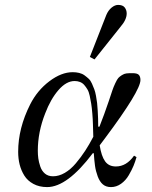

<svg xmlns="http://www.w3.org/2000/svg" viewBox="-20 -750 618 782"><path d="M54 -132Q54 -228 103 -325Q132 -382 181 -419Q230 -456 276 -456Q290 -456 302.5 -453Q315 -450 324.5 -443Q334 -436 341.5 -429Q349 -422 354.5 -409.5Q360 -397 364 -386.5Q368 -376 371 -359.5Q374 -343 375.5 -330.5Q377 -318 378 -299Q379 -280 379.5 -267Q380 -254 380 -234H385Q404 -282 423 -338Q433 -368 437.5 -381.5Q442 -395 449.5 -411Q457 -427 462 -432.5Q467 -438 476.5 -444Q486 -450 495 -451Q504 -452 520 -452Q539 -452 545.5 -445Q552 -438 552 -424Q552 -380 407 -186L386 -158Q393 -114 408 -93Q423 -72 452 -72Q495 -72 526 -116L536 -110Q531 -92 524 -75Q517 -58 504.5 -36.5Q492 -15 473 -1.5Q454 12 432 12Q412 12 399 1Q386 -10 378 -31.5Q370 -53 367 -74.5Q364 -96 362 -126H358Q254 12 172 12Q140 12 116 -1Q92 -14 79 -35Q66 -56 60 -80Q54 -104 54 -132ZM134 -136Q134 -120 136 -105Q138 -90 144 -72Q150 -54 163 -43Q176 -32 196 -32Q220 -32 244 -46Q268 -60 289 -85Q310 -110 327 -136Q344 -162 360 -193Q359 -224 358.5 -244Q358 -264 356 -288Q354 -312 351.5 -327.5Q349 -343 345.5 -359.5Q342 -376 336 -386Q330 -396 323 -404Q316 -412 306 -416Q296 -420 284 -420Q250 -420 218 -383Q186 -346 164 -288Q134 -212 134 -136ZM346 -518 413 -689Q421 -708 434.5 -719Q448 -730 461 -730Q480 -730 488 -719.5Q496 -709 496 -695Q496 -670 471 -641L365 -508Z"/></svg>

Font: Old Standard TT
Style: Italic
Weight: 400
Italic angle: -15.2°
Designer: Alexey Kryukov <alexios@thessalonica.org.ru>
Version: Version 2.2